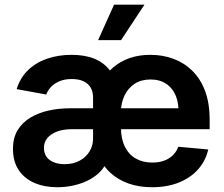

<svg xmlns="http://www.w3.org/2000/svg" viewBox="-20 -786 952 817"><path d="M223.6 10.7Q168.9 10.7 126.2 -7.8Q83.5 -26.4 59.3 -62.7Q35.2 -99.1 35.2 -152.8Q35.2 -199.7 55.2 -232.4Q75.2 -265.1 109.6 -285.6Q144 -306.2 187.3 -315.7Q230.5 -325.2 276.9 -325.2H774.9L738.8 -298.3Q742.2 -342.3 729 -376Q715.8 -409.7 688.2 -428.7Q660.6 -447.8 620.6 -447.8Q580.6 -447.8 552.5 -429.2Q524.4 -410.6 509.5 -378.9Q494.6 -347.2 494.6 -308.1V-245.6Q494.6 -195.3 511.5 -161.6Q528.3 -127.9 558.3 -111.1Q588.4 -94.2 627.9 -94.2Q655.3 -94.2 677 -101.8Q698.7 -109.4 714.6 -124.5Q730.5 -139.6 738.8 -161.6L866.2 -149.9Q855 -101.6 823 -65.4Q791 -29.3 741.2 -9.3Q691.4 10.7 626.5 10.7Q571.8 10.7 527.1 -5.1Q482.4 -21 450.7 -49.8Q418.9 -78.6 402.3 -117.7L410.6 -438Q431.6 -473.6 462.2 -499.5Q492.7 -525.4 532.2 -539.1Q571.8 -552.7 619.6 -552.7Q671.4 -552.7 717 -536.1Q762.7 -519.5 797.6 -485.6Q832.5 -451.7 852.3 -399.7Q872.1 -347.7 872.1 -276.4V-236.3H286.1Q249.5 -236.3 222.9 -226.3Q196.3 -216.3 181.6 -198.7Q167 -181.2 167 -157.7Q167 -122.6 191.7 -105Q216.3 -87.4 254.4 -87.4Q291.5 -87.4 318.6 -102.1Q345.7 -116.7 360.8 -141.4Q376 -166 376 -195.3V-371.1Q376 -396 365.5 -413.6Q355 -431.2 335 -440.4Q314.9 -449.7 285.2 -449.7Q255.4 -449.7 233.4 -440.4Q211.4 -431.2 197.3 -416.3Q183.1 -401.4 176.8 -383.8L50.8 -406.7Q65.9 -455.1 99.1 -487.3Q132.3 -519.5 179.9 -536.1Q227.5 -552.7 285.2 -552.7Q337.9 -552.7 378.4 -537.4Q418.9 -522 445.1 -489.5Q471.2 -457 479.5 -405.3L470.2 -96.7H433.6Q423.3 -71.8 402.6 -51.8Q381.8 -31.7 353.5 -17.8Q325.2 -3.9 292 3.4Q258.8 10.7 223.6 10.7ZM397.5 -615.2 465.3 -766.1H594.7L495.1 -615.2Z"/></svg>

Font: Inter Cardless
Style: Bold
Weight: 700
Designer: Rasmus Andersson
Foundry: rsms
Version: Version 4.001;git-9221beed3